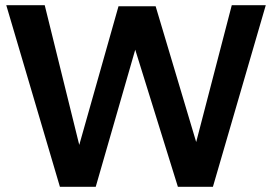

<svg xmlns="http://www.w3.org/2000/svg" viewBox="-20 -714 1040 734"><path d="M209 0 4 -694H151L283 -160L433 -690H575L730 -171L866 -694H996L794 0H660L497 -524L346 0Z"/></svg>

Font: Cantarell
Style: Bold
Weight: 700
Designer: Dave Crossland, Nikolaus Waxweiler, Florian Fecher, Jacques Le Bailly, Eben Sorkin, Alexei Vanyashin, Alexios Zavras, Em
Version: Version 0.303